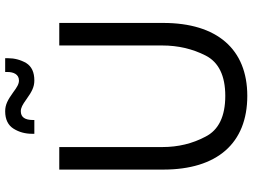

<svg xmlns="http://www.w3.org/2000/svg" viewBox="-134 -810 953 724"><g transform="rotate(-90 342.0 -447.5)"><path d="M252 -794C252 -796 252 -798 252 -799C252 -830 263 -845 285 -845C298 -845 309 -839 330 -824C358 -804 376 -794 401 -794C432 -794 454 -804 467 -825C479 -846 485 -869 485 -893C485 -897 485 -900 485 -904H433C433 -901 433 -898 433 -895C433 -874 425 -852 401 -852C388 -852 376 -859 356 -874C328 -894 310 -904 285 -904C254 -904 232 -893 219 -872C206 -851 200 -828 200 -802C200 -799 200 -797 200 -794ZM343 9C519 9 618 -105 618 -308V-700H533V-311C533 -252 520 -197 495 -148C470 -99 419 -74 343 -74C266 -74 214 -99 189 -149C163 -198 150 -252 150 -311V-700H65V-308C65 -105 164 9 343 9Z"/></g></svg>

Font: Be Vietnam
Style: Regular
Weight: 400
Designer: Gabriel Lam
Foundry: TypeRant
Version: Version 4.000